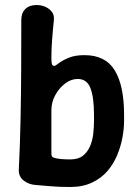

<svg xmlns="http://www.w3.org/2000/svg" viewBox="-20 -733 557 766"><path d="M260 13Q213 13 182 10Q151 7 122 5Q94 3 74 -13Q54 -29 55 -56Q60 -156 62 -255.5Q64 -355 64.5 -454.5Q65 -554 65 -654Q65 -681 81 -697Q97 -713 126 -713Q145 -713 161.5 -705.5Q178 -698 187.5 -685Q197 -672 195 -653Q191 -616 188 -576.5Q185 -537 185 -503Q185 -483 187.5 -476.5Q190 -470 197 -470Q202 -471 215.5 -481.5Q229 -492 254 -502.5Q279 -513 317 -513Q401 -513 438 -452Q475 -391 475 -275V-250Q475 -220 468.5 -184.5Q462 -149 447.5 -114Q433 -79 408.5 -50.5Q384 -22 347 -4.5Q310 13 260 13ZM260 -97Q292 -97 310.5 -111.5Q329 -126 339 -149Q349 -172 352 -199Q355 -226 355 -250V-275Q355 -344 341 -381Q327 -418 290 -418Q264 -418 240 -400Q216 -382 200.5 -353.5Q185 -325 185 -293V-120Q185 -114 187 -110Q189 -106 192 -105Q205 -100 223 -98.5Q241 -97 260 -97Z"/></svg>

Font: Winky Sans Medium
Style: Regular
Weight: 500
Designer: Simon Atzbach
Foundry: typofactur
Version: Version 1.205